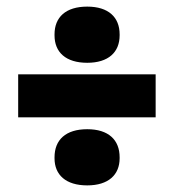

<svg xmlns="http://www.w3.org/2000/svg" viewBox="-20 -610 527 581"><path d="M35 -385V-255H451V-385ZM145 -131C145 -81 179 -49 244 -49C308 -49 342 -81 342 -131V-134C342 -187 308 -219 244 -219C179 -219 145 -187 145 -134ZM145 -503C145 -452 179 -420 244 -420C308 -420 342 -452 342 -503V-506C342 -558 308 -590 244 -590C179 -590 145 -558 145 -506Z"/></svg>

Font: LT Wave Black
Style: Regular
Weight: 900
Designer: Daniel Lyons
Version: Version 2.5 (Glyphs App)